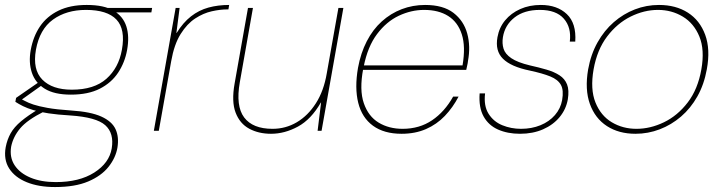

<svg xmlns="http://www.w3.org/2000/svg" viewBox="-48 -528 2913 775"><path d="M174 227Q108 227 60 207.5Q12 188 -11 152Q-34 116 -25 66Q-19 35 -5 10Q9 -15 37 -38.5Q65 -62 110 -89L130 -78Q62 -44 33.5 -10Q5 24 -3 64Q-10 107 11 139Q32 171 75 189Q118 207 177 207Q272 207 332.5 168.5Q393 130 403 71Q413 10 377 -22.5Q341 -55 235 -62Q184 -65 148 -70.5Q112 -76 87 -83.5Q62 -91 45 -99.5Q28 -108 14 -117L17 -133L111 -198L131 -191L30 -119L26 -133Q39 -128 52.5 -120.5Q66 -113 87 -106Q108 -99 144 -92.5Q180 -86 239 -82Q318 -77 361 -57.5Q404 -38 418.5 -6.5Q433 25 426 68Q419 109 390 145.5Q361 182 308 204.5Q255 227 174 227ZM238 -146Q171 -146 132.5 -170Q94 -194 80.5 -235Q67 -276 76 -326Q86 -381 113.5 -421.5Q141 -462 188 -485Q235 -508 302 -508Q372 -508 410.5 -485Q449 -462 462 -421.5Q475 -381 465 -326Q456 -276 429 -235Q402 -194 355 -170Q308 -146 238 -146ZM242 -166Q332 -166 381.5 -210Q431 -254 444 -327Q459 -410 422 -449Q385 -488 299 -488Q220 -488 166 -449Q112 -410 97 -327Q83 -247 123 -206.5Q163 -166 242 -166ZM392 -478 386 -496H566L563 -478Z M573 0 661 -496H677L664 -395H665Q691 -437 723 -462Q755 -487 793.5 -497.5Q832 -508 877 -508L874 -490H868Q841 -490 807 -482.5Q773 -475 740 -453.5Q707 -432 681 -390.5Q655 -349 643 -281L593 0Z M1046 12Q996 12 958 -8.5Q920 -29 903 -73.5Q886 -118 899 -191L953 -496H973L920 -196Q903 -100 937.5 -54Q972 -8 1052 -8Q1105 -8 1150 -34.5Q1195 -61 1227 -111Q1259 -161 1271 -232L1318 -496H1338L1250 0H1234L1248 -114H1247Q1208 -46 1154.5 -17Q1101 12 1046 12Z M1573 12Q1502 12 1457.5 -20.5Q1413 -53 1398 -113Q1383 -173 1397 -254Q1408 -314 1432.5 -361.5Q1457 -409 1493 -441.5Q1529 -474 1573.5 -491Q1618 -508 1668 -508Q1741 -508 1782.5 -476Q1824 -444 1838 -392.5Q1852 -341 1841 -282Q1840 -272 1838 -264.5Q1836 -257 1834 -246H1407L1410 -264H1819Q1832 -340 1816 -389.5Q1800 -439 1761 -463.5Q1722 -488 1664 -488Q1612 -488 1562 -464.5Q1512 -441 1474 -390.5Q1436 -340 1420 -259L1418 -250Q1402 -165 1420.5 -111.5Q1439 -58 1480.5 -33Q1522 -8 1577 -8Q1645 -8 1696 -42.5Q1747 -77 1781 -138H1803Q1780 -94 1747.5 -60Q1715 -26 1671.5 -7Q1628 12 1573 12Z M2051 12Q2001 12 1962.5 -5Q1924 -22 1904 -58Q1884 -94 1888 -151H1910Q1904 -101 1924 -69Q1944 -37 1979.5 -22.5Q2015 -8 2055 -8Q2098 -8 2133.5 -22.5Q2169 -37 2192 -63.5Q2215 -90 2221 -124Q2228 -164 2216 -185.5Q2204 -207 2173 -219.5Q2142 -232 2091 -243Q2052 -251 2025 -263Q1998 -275 1982 -291Q1966 -307 1960.5 -328.5Q1955 -350 1960 -378Q1967 -417 1991 -446Q2015 -475 2052 -491.5Q2089 -508 2135 -508Q2201 -508 2240 -471Q2279 -434 2274 -360H2252Q2259 -417 2228 -452.5Q2197 -488 2131 -488Q2068 -488 2029 -457.5Q1990 -427 1982 -378Q1978 -353 1984.5 -331.5Q1991 -310 2016 -293Q2041 -276 2091 -264Q2127 -256 2158 -247Q2189 -238 2210.5 -224Q2232 -210 2241 -187Q2250 -164 2244 -127Q2237 -87 2211 -55.5Q2185 -24 2144 -6Q2103 12 2051 12Z M2517 12Q2450 12 2402 -19Q2354 -50 2333 -108.5Q2312 -167 2326 -248Q2337 -309 2364 -357Q2391 -405 2429.5 -438.5Q2468 -472 2514.5 -490Q2561 -508 2612 -508Q2680 -508 2728.5 -477Q2777 -446 2798.5 -387.5Q2820 -329 2805 -248Q2794 -187 2767 -139Q2740 -91 2701 -57.5Q2662 -24 2615 -6Q2568 12 2517 12ZM2521 -8Q2577 -8 2632 -34.5Q2687 -61 2728 -114.5Q2769 -168 2783 -248Q2797 -327 2775 -380.5Q2753 -434 2708 -461Q2663 -488 2608 -488Q2552 -488 2497.5 -461Q2443 -434 2402.5 -380.5Q2362 -327 2348 -248Q2334 -168 2355.5 -114.5Q2377 -61 2421.5 -34.5Q2466 -8 2521 -8Z"/></svg>

Font: DM Sans 28pt Thin
Style: Italic
Weight: 250
Italic angle: -10°
Version: Version 4.004;gftools[0.9.30]